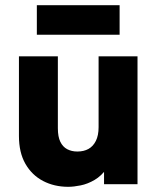

<svg xmlns="http://www.w3.org/2000/svg" viewBox="-20 -710 608 740"><path d="M243 10Q189 10 146 -12.5Q103 -35 78 -78.5Q53 -122 53 -186V-493H203V-216Q203 -183 212.5 -163.5Q222 -144 239 -135Q256 -126 278 -126Q303 -126 321 -136Q339 -146 349.5 -167Q360 -188 360 -220V-493H510V0H381V-138H423Q413 -91 392 -61.5Q371 -32 344.5 -16.5Q318 -1 291 4.5Q264 10 243 10ZM122 -576V-690H441V-576Z"/></svg>

Font: SUSE ExtraBold
Style: Regular
Weight: 800
Designer: Rene Bieder
Foundry: SUSE
Version: Version 1.000